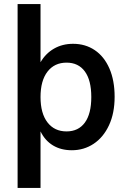

<svg xmlns="http://www.w3.org/2000/svg" viewBox="-20 -724 616 938"><path d="M540 -251Q540 -171 512.5 -112Q485 -53 437.5 -21.5Q390 10 331 10Q278 10 239 -13.5Q200 -37 178 -82V194H66V-704H178V-420Q203 -463 244 -486.5Q285 -510 337 -510Q397 -510 443 -479Q489 -448 514.5 -389.5Q540 -331 540 -251ZM426 -250Q426 -332 394.5 -375Q363 -418 305 -418Q246 -418 212 -374Q178 -330 178 -250Q178 -170 212 -126Q246 -82 305 -82Q363 -82 394.5 -125Q426 -168 426 -250Z"/></svg>

Font: CBA Beacon Sans Bold
Style: Regular
Weight: 700
Designer: Wei Huang
Foundry: Wei Huang
Version: Version 1.002